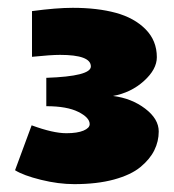

<svg xmlns="http://www.w3.org/2000/svg" viewBox="-20 -761 440 486"><path d="M61 -732.9Q122.6 -741.2 164.1 -741.2Q226.6 -741.2 273.2 -728.5Q319.8 -715.8 348.4 -687Q377 -658.2 377 -616.2Q377 -585.4 344.2 -555.9Q311.5 -526.4 266.1 -518.1Q313 -512.2 347.4 -486.1Q381.8 -460 381.8 -428.2Q381.8 -403.3 370.6 -380.6Q359.4 -357.9 335.4 -338.1Q311.5 -318.4 268.6 -306.6Q225.6 -294.9 168 -294.9Q127.9 -294.9 83.5 -305.9Q39.1 -316.9 18.1 -330.1L60.1 -443.8Q114.3 -423.8 147.9 -423.8Q175.8 -423.8 191.4 -430.4Q207 -437 207 -446.8Q207 -463.4 178.2 -477.8Q149.4 -492.2 97.2 -492.2V-564Q210 -567.9 210 -592.8Q210 -622.1 131.8 -622.1Q108.9 -622.1 61 -617.2Z"/></svg>

Font: Stilu Bold
Style: Regular
Weight: 700
Designer: Genilson Lima Santos
Foundry: Genilson Lima Santos
Version: Version 1.200;PS 001.200;hotconv 1.0.88;makeotf.lib2.5.64775